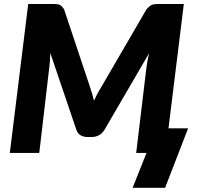

<svg xmlns="http://www.w3.org/2000/svg" viewBox="-20 -748 974 939"><path d="M900 -120.5 787.5 170.5H628.5L696.5 0H646L697 -424Q699 -437.5 702 -453.8Q705 -470 709 -487.5L490 -111.5Q479.5 -95 463.8 -86.5Q448 -78 429 -78H407Q388 -78 374 -86.5Q360 -95 354 -111.5L226 -489Q225.5 -472 224.5 -456Q223.5 -440 222 -426.5L172 0H28L118 -728.5H242Q252.5 -728.5 259.8 -727.5Q267 -726.5 272.5 -724Q278 -721.5 282.8 -716.5Q287.5 -711.5 293 -703.5L421 -320Q426.5 -304.5 431 -288.2Q435.5 -272 439.5 -255.5Q447 -272 455.5 -288.2Q464 -304.5 474 -320L697 -703.5Q704.5 -711.5 710.5 -716.5Q716.5 -721.5 722.5 -724Q728.5 -726.5 736 -727.5Q743.5 -728.5 754 -728.5H879L804 -120.5Z"/></svg>

Font: Lato ExtraBold
Style: Italic
Weight: 800
Italic angle: -7°
Designer: Lukasz Dziedzic with Adam Twardoch and Botio Nikoltchev
Foundry: tyPoland Lukasz Dziedzic
Version: Version 2.015; 2015-08-06; http://www.latofonts.com/